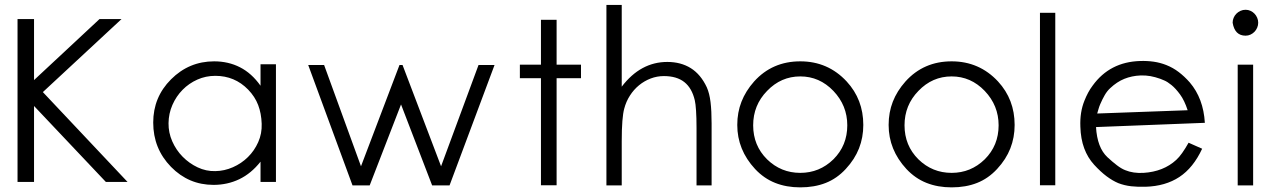

<svg xmlns="http://www.w3.org/2000/svg" viewBox="-20 -768 5288 796"><path d="M508.8 -13.7H418.9L121.1 -328.6V-13.7H52.7V-689H121.1V-436L392.6 -689H483.9L157.7 -386.2Z M1124 -13.7H1060.1V-97.7Q1021.5 -48.8 972.2 -25.1Q922.9 -1.5 865.2 -1.5Q762.2 -1.5 689 -76.2Q615.2 -151.9 615.2 -259.8Q615.2 -365.2 689 -439Q763.7 -513.7 867.7 -513.7Q926.8 -513.7 975.1 -489Q1023.4 -464.4 1060.1 -412.6V-501.5H1124ZM1064.9 -254.9Q1063.5 -297.9 1050.3 -332.5Q1037.1 -367.2 1008.8 -396.5Q953.1 -453.6 872.6 -453.6Q833 -453.6 798.1 -438Q763.2 -422.4 736.8 -395.5Q710.4 -368.7 694.8 -333Q679.2 -297.4 678.7 -257.3Q678.2 -218.3 694.1 -182.1Q710 -146 737.1 -118.4Q764.2 -90.8 799.3 -74.2Q834.5 -57.6 872.6 -58.6Q910.2 -59.1 945.6 -74.7Q981 -90.3 1007.8 -116.7Q1034.7 -143.1 1050.5 -178.7Q1066.4 -214.4 1064.9 -254.9Z M2030.3 -498.5 1843.8 0.5H1771.5L1642.6 -335L1512.7 0.5H1441.4L1257.8 -498.5H1323.7L1476.6 -78.6L1636.2 -498.5H1648.9L1808.6 -78.6L1963.9 -498.5Z M2388.7 -443.8H2287.6V0H2222.7V-443.8H2135.3V-500H2222.7V-686H2287.6V-500H2388.7Z M2930.2 0.5H2867.7V-236.3Q2867.7 -280.8 2865.7 -309.6Q2863.8 -338.4 2860.4 -352.5Q2848.6 -402.8 2817.1 -427.7Q2785.6 -452.6 2732.4 -452.6Q2704.1 -452.6 2677.7 -442.6Q2651.4 -432.6 2629.4 -414.6Q2607.4 -396.5 2591.6 -371.8Q2575.7 -347.2 2567.9 -317.4Q2563 -299.8 2560.3 -266.4Q2557.6 -232.9 2557.6 -182.6V0.5H2494.1V-747.6H2557.6V-408.7Q2635.7 -511.2 2746.6 -511.2Q2802.7 -511.2 2844 -485.4Q2885.3 -459.5 2910.2 -406.2Q2921.4 -381.3 2925.8 -344.5Q2930.2 -307.6 2930.2 -256.3Z M3559.1 -250Q3559.1 -198.2 3541.3 -152.8Q3523.4 -107.4 3486.3 -67.4Q3449.7 -27.8 3403.1 -9.5Q3356.4 8.8 3297.9 8.8Q3240.2 8.8 3193.6 -9.8Q3147 -28.3 3110.4 -67.4Q3036.6 -147 3036.6 -250Q3036.6 -301.8 3054 -346.2Q3071.3 -390.6 3106.4 -430.2Q3181.6 -513.7 3297.9 -513.7Q3412.6 -513.7 3490.2 -430.2Q3559.1 -355.5 3559.1 -250ZM3492.7 -248.5Q3492.7 -330.6 3435.1 -391.1Q3377.4 -451.2 3297.9 -451.2Q3217.8 -451.2 3160.2 -391.1Q3102.5 -332 3102.5 -248.5Q3102.5 -164.6 3160.2 -107.4Q3217.8 -51.3 3297.9 -51.3Q3377.4 -51.3 3435.1 -107.4Q3492.7 -164.6 3492.7 -248.5Z M4186.5 -250Q4186.5 -198.2 4168.7 -152.8Q4150.9 -107.4 4113.8 -67.4Q4077.1 -27.8 4030.5 -9.5Q3983.9 8.8 3925.3 8.8Q3867.7 8.8 3821 -9.8Q3774.4 -28.3 3737.8 -67.4Q3664.1 -147 3664.1 -250Q3664.1 -301.8 3681.4 -346.2Q3698.7 -390.6 3733.9 -430.2Q3809.1 -513.7 3925.3 -513.7Q4040 -513.7 4117.7 -430.2Q4186.5 -355.5 4186.5 -250ZM4120.1 -248.5Q4120.1 -330.6 4062.5 -391.1Q4004.9 -451.2 3925.3 -451.2Q3845.2 -451.2 3787.6 -391.1Q3730 -332 3730 -248.5Q3730 -164.6 3787.6 -107.4Q3845.2 -51.3 3925.3 -51.3Q4004.9 -51.3 4062.5 -107.4Q4120.1 -164.6 4120.1 -248.5Z M4355 0H4291.5V-714.8H4355Z M4975.1 -258.8 4523.9 -241.2Q4528.8 -155.8 4571.3 -116.2Q4592.3 -96.7 4610.6 -82.8Q4628.9 -68.8 4645 -62.5Q4678.2 -48.8 4721.2 -51.3Q4803.7 -56.6 4856.4 -105Q4868.7 -116.2 4881.1 -133.8Q4893.6 -151.4 4907.7 -176.3L4963.9 -151.4Q4927.2 -72.3 4869.4 -34.2Q4811.5 3.9 4729 6.3Q4697.8 7.3 4669.7 4.2Q4641.6 1 4616.2 -8.8Q4592.8 -18.6 4567.9 -37.1Q4543 -55.7 4516.1 -85Q4489.3 -114.3 4474.9 -153.3Q4460.4 -192.4 4459 -242.7Q4456.5 -303.2 4476.1 -351.1Q4482.9 -368.2 4491.2 -383.8Q4499.5 -399.4 4510.3 -413.6Q4581.1 -511.2 4706.5 -515.1Q4736.3 -516.1 4763.2 -512.2Q4790 -508.3 4814.9 -498.5Q4843.3 -487.3 4866.9 -469.2Q4890.6 -451.2 4912.6 -426.3Q4969.2 -359.9 4975.1 -258.8ZM4903.8 -311Q4890.6 -351.6 4872.3 -376.5Q4854 -401.4 4836.9 -415.3Q4819.8 -429.2 4806.6 -434.6Q4793.5 -439.9 4790 -441.4Q4769.5 -448.7 4749.5 -452.4Q4729.5 -456.1 4707.5 -455.1Q4672.4 -453.6 4641.4 -441.2Q4610.4 -428.7 4582.5 -402.3Q4569.8 -390.6 4560.1 -373.8Q4550.3 -356.9 4541.5 -336.4Q4537.6 -327.6 4534.7 -317.6Q4531.7 -307.6 4528.8 -297.4Z M5196.3 -673.8Q5196.3 -663.1 5192.1 -653.3Q5188 -643.6 5180.9 -636.2Q5173.8 -628.9 5164.3 -624.5Q5154.8 -620.1 5144 -620.1Q5099.1 -620.1 5090.3 -673.8Q5090.3 -684.6 5094.5 -694.3Q5098.6 -704.1 5106 -711.4Q5113.3 -718.8 5123 -723.1Q5132.8 -727.5 5144 -727.5Q5154.8 -727.5 5164.3 -723.1Q5173.8 -718.8 5180.9 -711.4Q5188 -704.1 5192.1 -694.3Q5196.3 -684.6 5196.3 -673.8ZM5175.3 0.5H5111.3V-500H5175.3Z"/></svg>

Font: Kawthoolei
Style: Regular
Weight: 400
Designer: Moe Zed
Foundry: Moe Zed
Version: Version 1.000;July 10, 2024;FontCreator 14.0.0.2901 32-bit